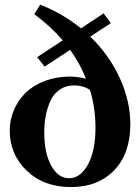

<svg xmlns="http://www.w3.org/2000/svg" viewBox="-20 -775 588 807"><path d="M278.3 11.2Q164.1 11.2 92.5 -57.4Q21 -126 21 -226.1Q21 -272 38.8 -313.2Q56.6 -354.5 88.4 -385.5Q120.1 -416.5 168 -434.8Q215.8 -453.1 272.9 -453.1Q304.2 -453.1 341.3 -444.3Q315.9 -508.8 274.9 -565.4L167.5 -495.1L136.2 -534.7L243.7 -605.5Q194.8 -662.6 124 -715.8L148.9 -755.4Q244.6 -717.8 320.3 -655.8L415.5 -718.8L445.8 -677.7L359.4 -621.1Q439.9 -543 483.9 -446Q527.8 -349.1 527.8 -253.4Q527.8 -129.9 460 -59.3Q392.1 11.2 278.3 11.2ZM270.5 -25.9Q318.4 -25.9 349.9 -84Q381.3 -142.1 381.3 -236.8Q381.3 -323.7 357.9 -397.5Q329.1 -416 292.5 -416Q257.3 -416 231.7 -398.7Q206.1 -381.3 192.4 -351.8Q178.7 -322.3 172.4 -289.1Q166 -255.9 166 -217.8Q166 -132.3 195.1 -79.1Q224.1 -25.9 270.5 -25.9Z"/></svg>

Font: Elstob 10pt
Style: Bold
Weight: 700
Designer: Peter S. Baker
Version: Version 1.015